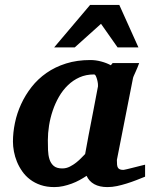

<svg xmlns="http://www.w3.org/2000/svg" viewBox="-20 -742 608 774"><path d="M375 -394Q375.5 -396 374.8 -403.8Q374 -411.6 371.8 -420.2Q369.6 -428.7 366.5 -435.3Q363.3 -441.9 358.9 -441.9Q326.7 -441.9 300.5 -430.2Q274.4 -418.5 253.7 -398.4Q232.9 -378.4 217.8 -352.1Q202.6 -325.7 192.6 -296.1Q182.6 -266.6 177.7 -235.8Q172.9 -205.1 172.9 -176.8Q172.9 -156.7 173.6 -136.7Q174.3 -116.7 179.4 -100.1Q184.6 -83.5 196.5 -73.2Q208.5 -63 231 -63Q247.1 -63 261.5 -70.3Q275.9 -77.6 287.8 -87.2Q299.8 -96.7 308.8 -106.4Q317.9 -116.2 323.2 -121.1Q326.7 -141.1 328.9 -152.1Q331.1 -163.1 332.8 -173.1Q334.5 -183.1 336.9 -195.8Q339.4 -208.5 344 -232.2Q348.6 -255.9 356 -294.2Q363.3 -332.5 375 -394ZM564.9 -29.8Q547.9 -22.9 529.1 -15.6Q510.3 -8.3 490.7 -2.2Q471.2 3.9 451.7 8.1Q432.1 12.2 413.1 12.2Q381.3 12.2 360.1 0.5Q338.9 -11.2 329.1 -33.2Q315.9 -24.4 300.8 -16.1Q285.6 -7.8 269 -1.7Q252.4 4.4 234.9 8.3Q217.3 12.2 199.2 12.2Q168.5 12.2 144 3.9Q119.6 -4.4 101.1 -18.6Q82.5 -32.7 69.6 -51.3Q56.6 -69.8 48.3 -90.1Q40 -110.4 36.1 -131.3Q32.2 -152.3 32.2 -170.9Q32.2 -208 40.3 -246.8Q48.3 -285.6 65.2 -322.3Q82 -358.9 107.4 -391.4Q132.8 -423.8 167.5 -448Q202.1 -472.2 246.3 -486.1Q290.5 -500 344.2 -500Q366.2 -500 387.9 -494.1Q409.7 -488.3 426.8 -479L434.1 -487.8H541Q538.6 -480.5 534.7 -471.2Q530.8 -461.9 526.9 -453.1Q522.9 -444.3 519.8 -437.3Q516.6 -430.2 516.1 -426.8L451.2 -97.2Q451.2 -85.9 451.9 -78.1Q452.6 -70.3 455.6 -65.7Q458.5 -61 463.9 -59.1Q469.2 -57.1 478 -57.1Q480 -57.1 492.4 -60.1Q504.9 -63 519.8 -66.9Q534.7 -70.8 547.9 -74Q561 -77.1 564.9 -78.1ZM454.1 -550.8 387.2 -646 281.2 -550.8H198.2L343.3 -722.2H460.9L538.1 -550.8Z"/></svg>

Font: Charis SIL Eur
Style: Bold Italic
Weight: 700
Italic angle: -11°
Foundry: SIL International
Version: Version 5.000